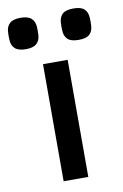

<svg xmlns="http://www.w3.org/2000/svg" viewBox="-116 -713 486 759"><g transform="rotate(-10 126.5 -333.0)"><path d="M176 -470V0H77V-470ZM21 -540Q-9 -540 -22.5 -552.5Q-36 -565 -37 -587Q-38 -603 -37 -619Q-36 -641 -22.5 -653.5Q-9 -666 21 -666Q51 -666 64.5 -653.5Q78 -641 79 -619Q80 -603 79 -587Q78 -565 64.5 -552.5Q51 -540 21 -540ZM233 -540Q202 -540 189 -552.5Q176 -565 175 -587Q174 -603 175 -619Q176 -641 189 -653.5Q202 -666 233 -666Q264 -666 277 -653.5Q290 -641 291 -619Q292 -603 291 -587Q290 -565 277 -552.5Q264 -540 233 -540Z"/></g></svg>

Font: Kreadon Light
Style: Bold
Weight: 600
Designer: Reiya WATANABE
Foundry: StudioGnu
Version: Version 1.003; ttfautohint (v1.8.4.7-5d5b);gftools[0.9.32]